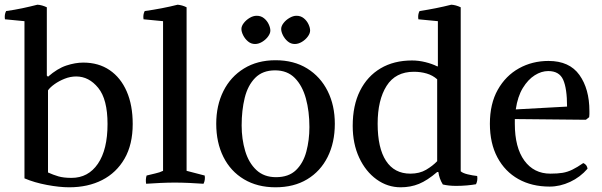

<svg xmlns="http://www.w3.org/2000/svg" viewBox="-32 -776 2560 816"><path d="M167 -455 172 -450Q212 -485 250 -497.5Q288 -510 322 -510Q387 -510 434 -478Q481 -446 506.5 -387.5Q532 -329 532 -249Q532 -162 497.5 -102Q463 -42 402.5 -11Q342 20 262 20Q221 20 167.5 10Q114 0 72 -18V-686L-11 -694Q-14 -714 -6 -729Q30 -734 63 -741Q96 -748 127 -756Q146 -755 167 -745ZM172 -43Q194 -33 216 -26.5Q238 -20 272 -20Q343 -20 384 -80Q425 -140 425 -249Q425 -354 385.5 -402.5Q346 -451 292 -451Q267 -451 243 -441.5Q219 -432 200 -418.5Q181 -405 172 -392Z M761 -50 838 -30Q841 -11 833 5Q806 3 772.5 1.5Q739 0 711 0Q683 0 650 1.5Q617 3 589 5Q586 -14 591 -30Q610 -35 628.5 -39Q647 -43 661 -50V-686L578 -694Q575 -714 583 -729Q619 -734 655.5 -741Q692 -748 723 -756Q733 -755 742 -752.5Q751 -750 761 -745Z M887 -250Q887 -328 917.5 -389Q948 -450 1005 -485Q1062 -520 1139 -520Q1217 -520 1273.5 -485Q1330 -450 1360.5 -389Q1391 -328 1391 -250Q1391 -170 1360.5 -109Q1330 -48 1273.5 -14Q1217 20 1139 20Q1062 20 1005 -14Q948 -48 917.5 -109Q887 -170 887 -250ZM1283 -236Q1283 -303 1268 -357.5Q1253 -412 1221 -444.5Q1189 -477 1137 -477Q1084 -477 1052.5 -445Q1021 -413 1008 -360Q995 -307 995 -243Q995 -185 1010 -134.5Q1025 -84 1057.5 -53.5Q1090 -23 1141 -23Q1195 -23 1226 -53Q1257 -83 1270 -132Q1283 -181 1283 -236ZM994 -653Q994 -665 1004 -678Q1014 -691 1029 -700Q1044 -709 1059 -709Q1077 -709 1090 -698.5Q1103 -688 1110 -673Q1117 -658 1117 -646Q1117 -634 1107 -620.5Q1097 -607 1082 -598Q1067 -589 1052 -589Q1035 -589 1022 -600Q1009 -611 1001.5 -626Q994 -641 994 -653ZM1163 -653Q1163 -665 1173 -678Q1183 -691 1198.5 -700Q1214 -709 1228 -709Q1246 -709 1259 -698.5Q1272 -688 1279 -673Q1286 -658 1286 -646Q1286 -634 1276 -620.5Q1266 -607 1251 -598Q1236 -589 1221 -589Q1204 -589 1191 -600Q1178 -611 1170.5 -626Q1163 -641 1163 -653Z M1671 20Q1615 20 1568.5 -13.5Q1522 -47 1494.5 -106Q1467 -165 1467 -241Q1467 -328 1498 -390Q1529 -452 1585.5 -485.5Q1642 -519 1719 -519Q1747 -519 1775.5 -512Q1804 -505 1826 -494H1829V-686L1746 -694Q1743 -714 1751 -729Q1823 -740 1886 -756Q1905 -755 1926 -745V-48Q1935 -40 1956 -35Q1977 -30 1996 -28Q1999 -9 1991 7Q1975 10 1952.5 12Q1930 14 1907 14Q1874 14 1850 8Q1842 -5 1837.5 -18Q1833 -31 1831 -45H1826Q1784 -9 1748.5 5.5Q1713 20 1671 20ZM1712 -38Q1751 -38 1779 -54.5Q1807 -71 1826 -91V-439Q1807 -456 1781.5 -463.5Q1756 -471 1727 -471Q1649 -471 1611 -411Q1573 -351 1573 -250Q1573 -147 1608.5 -92.5Q1644 -38 1712 -38Z M2156 -250Q2156 -149 2196.5 -93.5Q2237 -38 2307 -38Q2338 -38 2359 -41.5Q2380 -45 2400.5 -55Q2421 -65 2447 -83Q2463 -76 2465 -59Q2434 -23 2391 -3Q2348 17 2304 17Q2228 17 2171 -15Q2114 -47 2082 -107Q2050 -167 2050 -250Q2050 -335 2083.5 -394.5Q2117 -454 2173.5 -485.5Q2230 -517 2299 -517Q2388 -517 2430.5 -457.5Q2473 -398 2473 -304Q2473 -297 2473 -291Q2473 -285 2472 -278L2458 -267L2156 -270ZM2298 -474Q2269 -474 2240.5 -456Q2212 -438 2190 -402Q2168 -366 2160 -311L2378 -323Q2378 -400 2361.5 -437Q2345 -474 2298 -474Z"/></svg>

Font: Alike
Style: Regular
Weight: 400
Designer: Sveta Sebyakina
Foundry: Cyreal (www.cyreal.org)
Version: Version 1.301; ttfautohint (v1.8.4.7-5d5b)